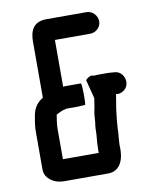

<svg xmlns="http://www.w3.org/2000/svg" viewBox="-80 -731 680 824"><g transform="rotate(-10 260.0 -319.0)"><path d="M300 -78V-64H144V-197C144 -217 148 -239 151 -257C159 -262 176 -270 185 -272L197 -275H247C255 -275 270 -277 278 -277C282 -277 282 -371 276 -371H212C208 -371 204 -371 199 -370V-574H353C378 -574 400 -594 400 -620C400 -646 378 -668 353 -668H179C125 -668 105 -636 105 -583V-339C75 -320 61 -298 56 -257C52 -237 50 -220 50 -197V-36C50 -23 54 -11 61 -2C77 18 101 30 134 30H324C379 30 398 -21 394 -81C394 -98 397 -122 398 -138C398 -146 398 -154 399 -162L401 -188L404 -215C407 -244 413 -271 417 -300C429 -296 444 -302 454 -310C485 -336 467 -391 427 -393L415 -394C406 -395 396 -395 386 -395H364C356 -395 347 -395 337 -394C334 -395 330 -396 327 -396C318 -396 308 -388 301 -381L322 -299C321 -289 318 -277 317 -266C315 -251 311 -242 310 -223L308 -197C305 -179 304 -160 304 -141C302 -123 300 -97 300 -78Z"/></g></svg>

Font: Electronic
Style: ExBlk
Weight: 900
Version: Version 1.011